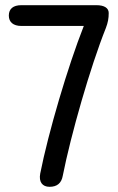

<svg xmlns="http://www.w3.org/2000/svg" viewBox="-20 -720 454 740"><path d="M171 0C200 0 217 -14 222 -43C253 -200 328 -462 388 -612C396 -633 399 -649 399 -670C399 -689 382 -700 352 -700H62C31 -700 14 -686 14 -660C14 -635 31 -620 62 -620H303C241 -463 166 -208 135 -51C129 -19 143 0 171 0Z"/></svg>

Font: 寒蝉半圆体
Style: Regular
Weight: 400
Designer: Yoshimichi Ohira & Warren
Foundry: ChillType
Version: Version 1.800;Glyphs 3.1.1 (3135)